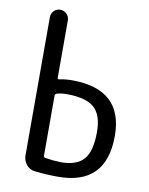

<svg xmlns="http://www.w3.org/2000/svg" viewBox="-84 -791 667 862"><g transform="rotate(10 250.0 -360.0)"><path d="M162.1 -345.7V-73.2Q162.1 -64.5 168.9 -63.5Q205.1 -57.6 242.2 -56.6Q313.5 -56.6 345.7 -93.3Q377.9 -129.9 377.9 -217.8Q377.9 -295.9 340.3 -329.1Q302.7 -362.3 214.8 -362.3Q190.4 -362.3 169.9 -356.4Q162.1 -353.5 162.1 -345.7ZM135.7 3.9Q111.3 2 95.7 -16.6Q80.1 -35.2 80.1 -59.6V-689.5Q80.1 -706.1 91.8 -718.3Q103.5 -730.5 120.6 -730.5Q137.7 -730.5 149.9 -718.3Q162.1 -706.1 162.1 -689.5V-428.7Q162.1 -419.9 169.9 -421.9Q197.3 -427.7 227.5 -427.7Q460 -427.7 460 -214.8Q460 9.8 240.2 9.8Q187.5 9.8 135.7 3.9Z"/></g></svg>

Font: Rounded Mgen+ 1mn regular
Style: Regular
Weight: 400
Designer: [Source Han Sans]
Ryoko NISHIZUKA  (kana & ideographs); Paul D. Hunt (Latin, Greek & Cyrillic); Wenlong ZHANG  (bopomofo
Version: Version 1.059.20150602